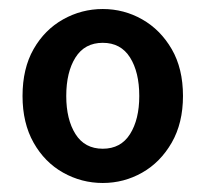

<svg xmlns="http://www.w3.org/2000/svg" viewBox="-20 -831 456 426"><path d="M208 -425Q161 -425 120 -448Q79 -471 54.5 -514.5Q30 -558 30 -618Q30 -679 54.5 -722Q79 -765 120 -788Q161 -811 208 -811Q255 -811 295.5 -788Q336 -765 361 -722Q386 -679 386 -618Q386 -558 361 -514.5Q336 -471 295.5 -448Q255 -425 208 -425ZM208 -501Q248 -501 268.5 -533.5Q289 -566 289 -618Q289 -671 268.5 -703.5Q248 -736 208 -736Q168 -736 147.5 -703.5Q127 -671 127 -618Q127 -566 147.5 -533.5Q168 -501 208 -501Z"/></svg>

Font: Noto Sans KR Thin SemiBold
Style: Regular
Weight: 600
Version: Version 2.004-H2;hotconv 1.0.118;makeotfexe 2.5.65603